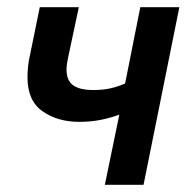

<svg xmlns="http://www.w3.org/2000/svg" viewBox="-20 -511 540 531"><path d="M270 0 310 -194Q286 -185 258.5 -179.5Q231 -174 199 -174Q140 -174 98 -203Q56 -232 56 -297Q56 -311 57.5 -326.5Q59 -342 63 -359L90 -491H198L169 -355Q167 -345 165.5 -336Q164 -327 164 -319Q164 -288 182.5 -275Q201 -262 238 -262Q264 -262 284.5 -266.5Q305 -271 326 -280L368 -491H476L377 0Z"/></svg>

Font: Source Sans 3 Semibold
Style: Italic
Weight: 600
Italic angle: -11°
Designer: Paul D. Hunt
Foundry: Adobe
Version: Version 3.052;hotconv 1.1.0;makeotfexe 2.6.0